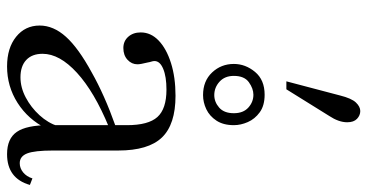

<svg xmlns="http://www.w3.org/2000/svg" viewBox="-262 -742 1015 530"><g transform="rotate(90 245.0 -476.5)"><path d="M405 11Q362 11 343.5 -16Q325 -43 325 -104V-320Q325 -379 302.5 -404Q280 -429 227 -429Q191 -429 169.5 -420Q148 -411 148 -396Q148 -392 149.5 -387.5Q151 -383 152 -377Q157 -357 157 -349Q157 -333 144.5 -321.5Q132 -310 112 -310Q93 -310 81 -323.5Q69 -337 69 -358Q69 -386 91.5 -407.5Q114 -429 153.5 -441.5Q193 -454 244 -454Q323 -454 359 -416.5Q395 -379 395 -296V-116Q395 -65 403 -44.5Q411 -24 430 -24Q444 -24 455.5 -33.5Q467 -43 472 -59L490 -52Q472 11 405 11ZM163 11Q112 11 81 -14Q50 -39 50 -79Q50 -117 81 -151.5Q112 -186 180 -223Q210 -240 247 -256.5Q284 -273 329 -289L330 -270Q233 -230 180.5 -182Q128 -134 128 -87Q128 -58 145 -42Q162 -26 193 -26Q221 -26 248.5 -40.5Q276 -55 297.5 -78.5Q319 -102 328 -130L334 -97Q309 -47 263.5 -18Q218 11 163 11ZM242 -530Q203 -530 179.5 -555Q156 -580 156 -615Q156 -647 178 -673.5Q200 -700 241 -700Q271 -700 289.5 -686.5Q308 -673 316.5 -653.5Q325 -634 325 -615Q325 -586 312.5 -567Q300 -548 281 -539Q262 -530 242 -530ZM242 -561Q261 -561 276.5 -574.5Q292 -588 292 -615Q292 -641 276.5 -655Q261 -669 241 -669Q224 -669 206.5 -656.5Q189 -644 189 -615Q189 -590 205 -575.5Q221 -561 242 -561ZM204 -760 243 -908Q251 -940 262.5 -952Q274 -964 286 -964Q298 -964 307.5 -955Q317 -946 317 -928Q317 -916 312.5 -903.5Q308 -891 300 -879L226 -760Z"/></g></svg>

Font: Baskervville SC
Style: Regular
Weight: 400
Designer: Alexis Faudot, Rémi Forte, Morgane Pierson, Rafael Ribas, Tanguy Vanlaeys, Rosalie Wagner, Thomas Huot-Marchand
Foundry: ANRT
Version: Version 1.100